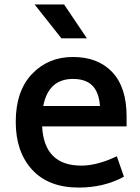

<svg xmlns="http://www.w3.org/2000/svg" viewBox="-20 -829 631 866"><path d="M372 -656H257L136 -809H269ZM170 -259Q179 -82 347 -82Q418 -82 507 -124L539 -32Q449 17 335 17Q199 17 125 -63.5Q51 -144 51 -279Q51 -418 124 -495Q197 -572 309 -572Q422 -572 486.5 -503.5Q551 -435 551 -304V-259ZM309 -473Q199 -473 175 -351H431Q426 -414 396 -443.5Q366 -473 309 -473Z"/></svg>

Font: Biryani DemiBold
Style: Regular
Weight: 600
Designer: Dan Reynolds and Mathieu Réguer
Foundry: Dan Reynolds and Mathieu Réguer
Version: Version 1.003;PS 001.003;hotconv 1.0.70;makeotf.lib2.5.58329